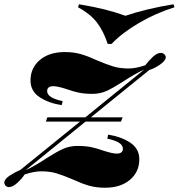

<svg xmlns="http://www.w3.org/2000/svg" viewBox="-65 -866 838 900"><path d="M712 -598Q712 -582 685.5 -563.5Q659 -545 635 -538L361 -316H510L502 -296H336L55 -68Q102 -90 154 -125Q201 -155 231.5 -168.5Q262 -182 299 -182Q336 -182 364 -176Q392 -170 422 -159Q463 -146 482 -146Q511 -146 511 -169Q511 -201 438 -216L442 -235Q504 -225 546 -197Q588 -169 588 -119Q588 -60 544 -23Q500 14 427 14Q385 14 351 4Q317 -6 276 -25Q231 -44 200 -53.5Q169 -63 128 -63Q95 -63 50 -48Q40 -31 17.5 -10Q-5 11 -23 11Q-34 11 -41 2Q-45 -6 -45 -9Q-45 -26 -20 -42.5Q5 -59 31 -70L310 -296H150L157 -316H335L611 -540Q567 -520 511 -483Q464 -453 434 -439.5Q404 -426 368 -426Q331 -426 303 -432Q275 -438 245 -449Q204 -462 185 -462Q156 -462 156 -439Q156 -407 229 -392L224 -373Q162 -383 120 -411Q78 -439 78 -489Q78 -548 122 -585Q166 -622 239 -622Q281 -622 315 -612Q349 -602 390 -583Q435 -564 466 -554.5Q497 -545 538 -545Q571 -545 616 -560Q630 -579 650.5 -598.5Q671 -618 689 -618Q699 -618 706 -611Q712 -605 712 -598ZM748 -846 753 -832Q664 -804 585 -757.5Q506 -711 458 -660H440Q420 -721 389 -761Q358 -801 301 -832L305 -846Q377 -834 426.5 -821.5Q476 -809 523 -792Q620 -825 748 -846Z"/></svg>

Font: Playfair Display SC Black
Style: Italic
Weight: 900
Italic angle: -14°
Designer: Claus Eggers Sørensen
Foundry: Claus Eggers Sørensen
Version: Version 1.200; ttfautohint (v1.6)